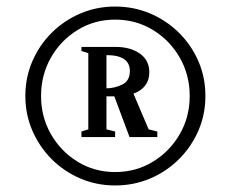

<svg xmlns="http://www.w3.org/2000/svg" viewBox="-20 -792 705 587"><path d="M332 -225Q275.5 -225 225.8 -246.2Q176 -267.5 138.2 -305.2Q100.5 -343 79 -392.5Q57.5 -442 57.5 -498.5Q57.5 -555.5 79 -605Q100.5 -654.5 138.2 -692Q176 -729.5 225.8 -750.8Q275.5 -772 332 -772Q389 -772 439 -750.8Q489 -729.5 527 -692Q565 -654.5 586.5 -605Q608 -555.5 608 -498.5Q608 -442 586.5 -392.5Q565 -343 527 -305.2Q489 -267.5 439 -246.2Q389 -225 332 -225ZM332 -266Q396 -266 447.8 -297.8Q499.5 -329.5 529.8 -382.2Q560 -435 560 -498.5Q560 -562.5 529.8 -615.5Q499.5 -668.5 447.8 -700.2Q396 -732 332 -732Q268.5 -732 217 -700.2Q165.5 -668.5 135.5 -615.5Q105.5 -562.5 105.5 -498.5Q105.5 -435 135.5 -382.2Q165.5 -329.5 217 -297.8Q268.5 -266 332 -266ZM229 -373V-390L250 -396.5V-629.5L229 -636V-648.5H334.5Q378.5 -648.5 407.5 -628.2Q436.5 -608 436.5 -571Q436.5 -524 388 -505.5L434.5 -396.5L461 -390V-373H376L329.5 -497.5H305.5V-396.5L332 -390V-373ZM305.5 -522Q329.5 -522 353.2 -533.2Q377 -544.5 377 -575Q377 -623.5 305.5 -623.5Z"/></svg>

Font: Libre Caslon Text
Style: Bold
Weight: 700
Designer: Pablo Impallari, Rodrigo Fuenzalida, Katja Schimmel
Foundry: Pablo Impallari, Rodrigo Fuenzalida
Version: Version 2.000